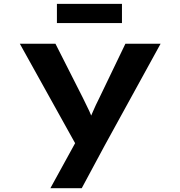

<svg xmlns="http://www.w3.org/2000/svg" viewBox="-20 -761 950 1011"><path d="M245.3 230 401.1 -53.6 393.5 25.4 84.4 -530.7H272L416.4 -245.6Q433.7 -211.4 450.1 -176.2Q466.4 -141 477.4 -106.6L439.5 -103.9Q451.9 -132.7 467.9 -170.3Q483.9 -207.8 501.9 -243L640.3 -530.7H825.6L531.3 5L410.4 230ZM279.7 -639.7V-740.5H622.2V-639.7Z"/></svg>

Font: Lexend Tera
Style: Regular
Weight: 400
Designer: Bonnie Shaver-Troup, Thomas Jockin
Foundry: Lexend
Version: Version 1.007